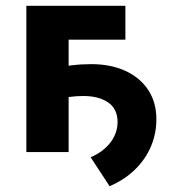

<svg xmlns="http://www.w3.org/2000/svg" viewBox="-20 -525 601 663"><path d="M358.5 118 293 18Q323.5 5 344.2 -14.2Q365 -33.5 375.5 -56.2Q386 -79 386 -103Q386 -149 353.5 -171.2Q321 -193.5 267.5 -193.5Q243 -193.5 219.2 -190.2Q195.5 -187 164 -178.5L163 -286Q195.5 -295.5 227.8 -299.5Q260 -303.5 295 -303.5Q362 -303.5 412.5 -280.5Q463 -257.5 491.5 -214.8Q520 -172 520 -113Q520 -64 501.5 -20Q483 24 447.2 59.5Q411.5 95 358.5 118ZM71 0V-505H413V-388H217V0Z"/></svg>

Font: Geologica SemiBold
Style: Regular
Weight: 600
Designer: Sindre Bremnes, Frode Helland
Foundry: Monokrom Skriftforlag AS
Version: Version 1.010;gftools[0.9.28]